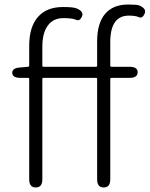

<svg xmlns="http://www.w3.org/2000/svg" viewBox="-20 -828 661 848"><path d="M138 0Q109 0 109 -36V-479Q109 -484 104 -484H71Q35 -484 34 -506Q34 -528 69 -530L103 -533Q109 -533 109 -539V-626Q109 -709 147.5 -753Q186 -797 258 -797Q304 -797 318 -791Q352 -777 342 -755Q332 -733 316 -740.5Q300 -748 260 -748Q215 -748 191 -715Q167 -682 167 -622V-538Q167 -533 172 -533H404Q409 -533 409 -538V-645Q409 -725 444 -766.5Q479 -808 546 -808Q584 -808 595 -804Q628 -790 619 -768Q609 -745 594 -752Q579 -759 549 -759Q467 -759 467 -642V-538Q467 -533 472 -533H552Q588 -533 588 -509Q588 -484 552 -484H472Q467 -484 467 -479V-36Q467 0 438 0Q409 0 409 -36V-479Q409 -484 404 -484H172Q167 -484 167 -479V-36Q167 0 138 0Z"/></svg>

Font: Resource Han Rounded CN Light
Style: Regular
Weight: 300
Designer: Cyano Hao (round all glyphs); Ryoko NISHIZUKA 西塚涼子 (kana, bopomofo & ideographs); Paul D. Hunt (Latin, Greek & Cyrillic)
Foundry: Cyano Hao
Version: 0.990